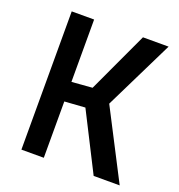

<svg xmlns="http://www.w3.org/2000/svg" viewBox="-125 -790 833 894"><g transform="rotate(20 291.5 -342.5)"><path d="M190 0H79V-685H190V-376L292 -384L432 -685H559L390 -341L566 0H437L292 -286L190 -279Z"/></g></svg>

Font: TitilliumWeb-SemiBold
Style: SemiBold
Weight: 600
Version: Version 1.001;PS 57.000;hotconv 1.0.70;makeotf.lib2.5.55311